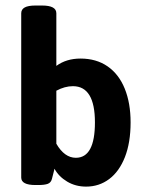

<svg xmlns="http://www.w3.org/2000/svg" viewBox="-20 -675 534 702"><path d="M179.2 -58.1 176.8 -47.9Q172.4 -28.8 169.9 -21Q166.5 -7.3 154.8 -2.9Q143.1 1.5 120.1 1.5H109.9Q57.6 1.5 57.6 -25.9V-626.5Q57.6 -640.6 70.3 -647.7Q83 -654.8 109.9 -654.8H133.8Q186 -654.8 186 -626.5V-434.1Q222.7 -460.9 274.4 -460.9Q332 -460.9 373.3 -432.4Q414.6 -403.8 436 -351.1Q457.5 -298.3 457.5 -227.5Q457.5 -153.8 436.8 -100.8Q416 -47.9 379.2 -20.3Q342.3 7.3 294.9 7.3Q256.3 7.3 225.6 -11Q194.8 -29.3 179.2 -58.1ZM327.1 -227.5Q327.1 -359.9 246.6 -359.9Q216.8 -359.9 186 -343.3V-149.4Q215.8 -98.1 257.3 -98.1Q327.1 -98.1 327.1 -227.5Z"/></svg>

Font: Jaldi
Style: Bold
Weight: 400
Designer: Pablo Cosgaya and Nicolas Silva
Foundry: Omnibus-Type
Version: Version 1.007